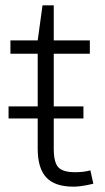

<svg xmlns="http://www.w3.org/2000/svg" viewBox="-20 -691 391 718"><path d="M254 7Q185 7 153 -27.5Q121 -62 121 -135V-540L139 -671H181V-135Q181 -84 198 -65.5Q215 -47 261 -47Q275 -47 289.5 -48.5Q304 -50 318 -54L329 -4Q317 -1 304.5 1.5Q292 4 279 5.5Q266 7 254 7ZM19 -540H316V-490H19ZM292 -293V-248H12V-293Z"/></svg>

Font: Pathway Extreme 8pt Thin
Style: Regular
Weight: 100
Designer: Eduardo Rodriguez Tunni
Foundry: Eduardo Rodriguez Tunni
Version: Version 1.000